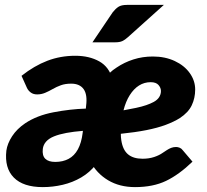

<svg xmlns="http://www.w3.org/2000/svg" viewBox="-20 -757 846 785"><path d="M155 8Q75 8 36.5 -31Q-2 -70 6 -141Q10 -170 29.5 -200Q49 -230 83 -253Q131 -285 199 -298Q267 -311 331 -313L332 -324Q338 -370 322 -392.5Q306 -415 271 -415Q247 -415 229 -408.5Q211 -402 195.5 -393Q180 -384 164.5 -377.5Q149 -371 132 -371Q116 -371 105.5 -379Q95 -387 90 -398L68 -447Q120 -488 173.5 -508.5Q227 -529 288 -529Q345 -529 386 -506Q427 -483 440 -432L372 -84Q347 -52 312 -31.5Q277 -11 236.5 -1.5Q196 8 155 8ZM206 -95Q237 -95 260.5 -107.5Q284 -120 298.5 -146.5Q313 -173 318 -214L319 -222Q281 -219 251.5 -213.5Q222 -208 201 -199.5Q180 -191 168.5 -178Q157 -165 155 -148Q152 -121 165 -108Q178 -95 206 -95ZM532 8Q469 8 422 -20Q375 -48 349 -97.5Q323 -147 323 -212Q323 -232 325 -252.5Q327 -273 332 -293Q341 -332 358.5 -367Q376 -402 401 -431Q414 -445 427.5 -458Q441 -471 457 -481Q488 -502 525.5 -514Q563 -526 605 -526Q655 -526 694.5 -507.5Q734 -489 756 -458Q778 -427 778 -391Q778 -356 764 -326.5Q750 -297 715 -274Q691 -259 657.5 -246.5Q624 -234 578.5 -225Q533 -216 474 -210Q474 -203 474.5 -196Q475 -189 476 -183Q482 -144 503.5 -126Q525 -108 563 -108Q589 -108 610 -115Q631 -122 645 -132Q654 -138 662.5 -143.5Q671 -149 680 -152.5Q689 -156 700 -156Q707 -156 714.5 -153Q722 -150 727 -143L767 -96Q712 -43 659 -17.5Q606 8 532 8ZM485 -306Q513 -311 536.5 -316Q560 -321 577.5 -327Q595 -333 608 -340Q623 -348 630.5 -359.5Q638 -371 638 -385Q638 -398 628 -409.5Q618 -421 596 -421Q570 -421 548.5 -407.5Q527 -394 510.5 -368Q494 -342 485 -306ZM500 -737H650L503 -605Q491 -594 480 -589Q469 -584 451 -584H358L441 -707Q452 -721 464 -729Q476 -737 500 -737Z"/></svg>

Font: Aleo Black
Style: Italic
Weight: 900
Italic angle: -7°
Designer: Alessio Laiso
Foundry: Alessio Laiso
Version: Version 2.001;gftools[0.9.29]